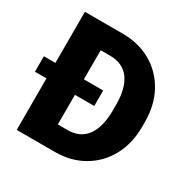

<svg xmlns="http://www.w3.org/2000/svg" viewBox="-161 -856 983 1001"><g transform="rotate(30 331.0 -355.5)"><path d="M299.8 0C363.3 0 419.9 -14.6 469.2 -43.5C518.6 -72.3 557.1 -111.8 585 -163.1C612.8 -214.4 627 -273.4 627 -340.3V-370.1C627 -437 612.8 -496.6 585 -547.9C528.3 -650.4 426.3 -710.9 297.4 -710.9H68.8V-403.3H-0.5V-310.1H68.8V0ZM240.2 -403.3V-578.6H297.4C398.4 -578.6 452.1 -507.3 452.1 -371.1V-340.3C452.1 -203.1 397.5 -131.8 299.8 -131.8H240.2V-310.1H356.4V-403.3Z"/></g></svg>

Font: Vazirmatn Black
Style: Regular
Weight: 900
Designer: Saber Rastikerdar
Foundry: Saber Rastikerdar
Version: Version 33.003